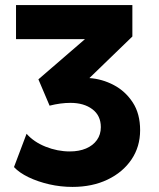

<svg xmlns="http://www.w3.org/2000/svg" viewBox="-20 -720 626 755"><path d="M265 15Q218.5 15 173.8 4.8Q129 -5.5 92.5 -23Q56 -40.5 35 -63L84.5 -194Q112.5 -162 159.2 -143.2Q206 -124.5 254.5 -124.5Q291 -124.5 318.5 -136.2Q346 -148 361.2 -169.5Q376.5 -191 376.5 -220Q376.5 -265.5 343.2 -290.5Q310 -315.5 257 -315.5Q238 -315.5 217.2 -312.8Q196.5 -310 175 -304.5L131 -408L314 -566H43V-700H500.5V-576.5L331.5 -413Q382 -409.5 427.5 -385.5Q473 -361.5 502 -317.2Q531 -273 531 -208Q531 -143 497 -92.8Q463 -42.5 403 -13.8Q343 15 265 15Z"/></svg>

Font: Geologica Thin Roman
Style: Bold
Weight: 700
Version: Version 1.010;gftools[0.9.28]